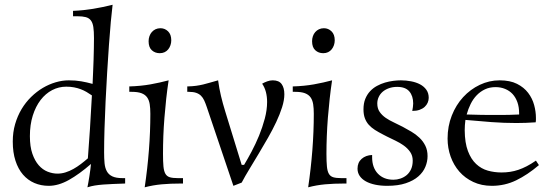

<svg xmlns="http://www.w3.org/2000/svg" viewBox="-20 -779 2339 815"><path d="M378.9 -617.2Q378.9 -646 376.2 -664.1Q373.5 -682.1 365.7 -692.4Q357.9 -702.6 344 -706.3Q330.1 -710 308.1 -710H290V-732.9Q313.5 -733.9 334.2 -736.1Q355 -738.3 375 -741.5Q395 -744.6 415.3 -749Q435.5 -753.4 458 -758.8Q454.6 -731.4 450.4 -686.8Q446.3 -642.1 442.4 -587.2Q438.5 -532.2 434.8 -470.7Q431.2 -409.2 428.2 -348.9Q425.3 -288.6 423.6 -232.7Q421.9 -176.8 421.9 -132.8Q421.9 -106.4 423.8 -86.2Q425.8 -65.9 433.6 -51.8Q441.4 -37.6 457 -30.3Q472.7 -22.9 500 -22.9H511.2V0Q482.4 1 459.5 2Q436.5 2.9 417.5 4.4Q398.4 5.9 382.3 8.5Q366.2 11.2 351.1 16.1Q353 7.3 355.2 -5.4Q357.4 -18.1 359.6 -32Q361.8 -45.9 363.5 -59.3Q365.2 -72.8 366.2 -83Q316.9 -40 272.5 -15.1Q228 9.8 187 9.8Q153.8 9.8 126 -2.2Q98.1 -14.2 77.6 -37.8Q57.1 -61.5 45.7 -96.7Q34.2 -131.8 34.2 -178.2Q34.2 -217.8 44.2 -252.2Q54.2 -286.6 71.5 -315.7Q88.9 -344.7 112.1 -367.4Q135.3 -390.1 161.6 -405.8Q188 -421.4 216.3 -429.7Q244.6 -438 272 -438Q301.3 -438 325 -433.8Q348.6 -429.7 373 -422.9Q374 -447.3 375.2 -473.1Q376.5 -499 377.2 -524.4Q377.9 -549.8 378.4 -573.5Q378.9 -597.2 378.9 -617.2ZM224.1 -42Q241.7 -42 258.5 -47.4Q275.4 -52.7 291.5 -61.8Q307.6 -70.8 323 -82.5Q338.4 -94.2 353 -106.9Q357.4 -165 361.8 -231Q366.2 -296.9 370.1 -374Q358.9 -381.8 347.2 -388.7Q335.4 -395.5 322.5 -400.4Q309.6 -405.3 294.4 -408.2Q279.3 -411.1 261.2 -411.1Q229.5 -411.1 201.4 -396.5Q173.3 -381.8 152.3 -354.5Q131.3 -327.1 119.1 -288.3Q106.9 -249.5 106.9 -201.2Q106.9 -156.7 117.4 -126.5Q127.9 -96.2 144.5 -77.4Q161.1 -58.6 182.1 -50.3Q203.1 -42 224.1 -42Z M695.8 -438Q689.9 -399.4 685.5 -359.4Q681.2 -319.3 678 -279.5Q674.8 -239.7 673.3 -200.9Q671.9 -162.1 671.9 -126Q671.9 -92.8 673.8 -72.5Q675.8 -52.2 682.1 -41.3Q688.5 -30.3 700.9 -26.6Q713.4 -22.9 734.9 -22.9H756.8V0H749Q703.1 0 666.3 3.4Q629.4 6.8 594.2 16.1Q606 -63 612.1 -141.6Q618.2 -220.2 618.2 -295.9Q618.2 -319.3 615.5 -336.7Q612.8 -354 604.5 -365.7Q596.2 -377.4 580.6 -383.3Q564.9 -389.2 539.1 -389.2H528.8V-412.1Q578.1 -413.6 618.7 -420.9Q659.2 -428.2 695.8 -438ZM658.2 -553.2Q638.2 -553.2 624.5 -565.7Q610.8 -578.1 610.8 -604Q610.8 -615.2 614.3 -625.2Q617.7 -635.3 624.3 -642.8Q630.9 -650.4 640.1 -654.8Q649.4 -659.2 661.1 -659.2Q679.7 -659.2 693.4 -646Q707 -632.8 707 -607.9Q707 -597.2 703.6 -587.2Q700.2 -577.1 694.1 -569.6Q688 -562 679 -557.6Q669.9 -553.2 658.2 -553.2Z M905.8 -438Q910.6 -402.8 918 -371.8Q925.3 -340.8 936 -306.2L1005.9 -79.1H1016.1Q1030.8 -103.5 1047.9 -135.5Q1064.9 -167.5 1079.6 -203.1Q1094.2 -238.8 1104 -275.6Q1113.8 -312.5 1113.8 -346.2Q1113.8 -368.2 1108.9 -387.7Q1104 -407.2 1092.8 -423.8Q1102.1 -429.2 1114 -433.6Q1126 -438 1137.7 -438Q1164.1 -438 1175.5 -422.1Q1187 -406.2 1187 -378.9Q1187 -354 1177.5 -324Q1168 -293.9 1152.6 -261.2Q1137.2 -228.5 1117.7 -194.3Q1098.1 -160.2 1078.1 -126.7Q1058.1 -93.3 1039.1 -62Q1020 -30.8 1005.9 -3.9L970.7 9.8L857.9 -324.2Q852.5 -340.3 846.9 -352.5Q841.3 -364.7 833 -372.8Q824.7 -380.9 812.5 -385Q800.3 -389.2 781.7 -389.2H774.9V-412.1Q796.4 -412.6 812.3 -414.8Q828.1 -417 842.3 -420.4Q856.4 -423.8 871.3 -428.2Q886.2 -432.6 905.8 -438Z M1389.6 -438Q1383.8 -399.4 1379.4 -359.4Q1375 -319.3 1371.8 -279.5Q1368.7 -239.7 1367.2 -200.9Q1365.7 -162.1 1365.7 -126Q1365.7 -92.8 1367.7 -72.5Q1369.6 -52.2 1376 -41.3Q1382.3 -30.3 1394.8 -26.6Q1407.2 -22.9 1428.7 -22.9H1450.7V0H1442.9Q1397 0 1360.1 3.4Q1323.2 6.8 1288.1 16.1Q1299.8 -63 1305.9 -141.6Q1312 -220.2 1312 -295.9Q1312 -319.3 1309.3 -336.7Q1306.6 -354 1298.3 -365.7Q1290 -377.4 1274.4 -383.3Q1258.8 -389.2 1232.9 -389.2H1222.7V-412.1Q1272 -413.6 1312.5 -420.9Q1353 -428.2 1389.6 -438ZM1352.1 -553.2Q1332 -553.2 1318.4 -565.7Q1304.7 -578.1 1304.7 -604Q1304.7 -615.2 1308.1 -625.2Q1311.5 -635.3 1318.1 -642.8Q1324.7 -650.4 1334 -654.8Q1343.3 -659.2 1355 -659.2Q1373.5 -659.2 1387.2 -646Q1400.9 -632.8 1400.9 -607.9Q1400.9 -597.2 1397.5 -587.2Q1394 -577.1 1387.9 -569.6Q1381.8 -562 1372.8 -557.6Q1363.8 -553.2 1352.1 -553.2Z M1730 -308.1Q1731.4 -316.4 1732.7 -324.5Q1733.9 -332.5 1733.9 -339.8Q1733.9 -371.6 1717.5 -390.9Q1701.2 -410.2 1666 -410.2Q1646.5 -410.2 1630.9 -404.5Q1615.2 -398.9 1604.2 -389.4Q1593.3 -379.9 1587.4 -366.9Q1581.5 -354 1581.5 -339.8Q1581.5 -318.4 1591.6 -304Q1601.6 -289.6 1617.2 -278.8Q1632.8 -268.1 1651.9 -259.3Q1670.9 -250.5 1689.5 -240.7Q1707.5 -231 1726.3 -220Q1745.1 -209 1760.5 -194.3Q1775.9 -179.7 1785.4 -160.6Q1794.9 -141.6 1794.9 -116.2Q1794.9 -93.3 1785.6 -70.8Q1776.4 -48.3 1755.9 -30.3Q1735.4 -12.2 1702.6 -1.2Q1669.9 9.8 1623.5 9.8Q1595.7 9.8 1572.5 4.9Q1549.3 0 1532.7 -9.3Q1516.1 -18.6 1506.8 -32.2Q1497.6 -45.9 1497.6 -63Q1497.6 -89.4 1515.1 -104.7Q1532.7 -120.1 1559.6 -121.1V-111.8Q1559.6 -67.4 1584.2 -41.7Q1608.9 -16.1 1649.9 -16.1Q1665 -16.1 1679.7 -21Q1694.3 -25.9 1706.1 -35.6Q1717.8 -45.4 1724.9 -60.8Q1731.9 -76.2 1731.9 -97.2Q1731.9 -118.2 1721.2 -133.8Q1710.4 -149.4 1694.1 -161.1Q1677.7 -172.9 1658.7 -181.9Q1639.6 -190.9 1623 -199.2L1606 -208Q1586.9 -217.8 1571.5 -227.5Q1556.2 -237.3 1545.4 -249.3Q1534.7 -261.2 1528.8 -277.1Q1522.9 -293 1522.9 -314.9Q1522.9 -340.3 1530.5 -359.1Q1538.1 -377.9 1550.8 -391.6Q1563.5 -405.3 1580.1 -414.3Q1596.7 -423.3 1614.3 -428.5Q1631.8 -433.6 1649.4 -435.8Q1667 -438 1681.6 -438Q1704.1 -438 1725.3 -433.8Q1746.6 -429.7 1763.2 -420.9Q1779.8 -412.1 1789.8 -397.9Q1799.8 -383.8 1799.8 -363.8Q1799.8 -353 1795.4 -343Q1791 -333 1782.5 -325.2Q1773.9 -317.4 1760.7 -312.7Q1747.6 -308.1 1730 -308.1Z M2171.9 -256.8Q2119.6 -256.8 2066.4 -260.7Q2013.2 -264.6 1955.6 -270Q1952.6 -247.1 1952.6 -226.1Q1953.1 -172.4 1966.3 -137.7Q1979.5 -103 2001.2 -82.8Q2022.9 -62.5 2050.8 -54.7Q2078.6 -46.9 2108.9 -46.9Q2127.9 -46.9 2145.3 -49.6Q2162.6 -52.2 2180.2 -58.1Q2197.8 -64 2216.1 -73.5Q2234.4 -83 2254.9 -97.2L2267.6 -78.1Q2218.8 -36.6 2170.7 -13.4Q2122.6 9.8 2067.9 9.8Q2023.9 9.8 1989 -6.6Q1954.1 -22.9 1929.9 -50.5Q1905.8 -78.1 1892.8 -114.5Q1879.9 -150.9 1879.9 -190.9Q1879.9 -243.2 1897.7 -288.3Q1915.5 -333.5 1946 -366.7Q1976.6 -399.9 2016.6 -418.9Q2056.6 -438 2100.6 -438Q2145 -438 2174.6 -423.1Q2204.1 -408.2 2221.9 -384.8Q2239.7 -361.3 2247.3 -333.3Q2254.9 -305.2 2254.9 -278.8Q2254.9 -273.4 2254.9 -269Q2254.9 -264.6 2253.9 -259.8Q2211.4 -256.8 2171.9 -256.8ZM2083.5 -409.2Q2058.6 -409.2 2038.8 -399.9Q2019 -390.6 2003.7 -374.8Q1988.3 -358.9 1977.8 -337.6Q1967.3 -316.4 1960.9 -293Q1995.6 -292 2019.3 -291.5Q2043 -291 2059.6 -291H2107.9Q2125 -291 2142.6 -291.5Q2160.2 -292 2183.6 -293V-297.9Q2183.6 -324.2 2176.3 -345Q2168.9 -365.7 2155.8 -379.9Q2142.6 -394 2124 -401.6Q2105.5 -409.2 2083.5 -409.2Z"/></svg>

Font: Simonetta
Style: Regular
Weight: 400
Version: Version 1.004